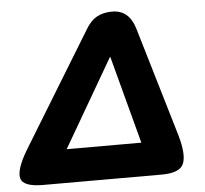

<svg xmlns="http://www.w3.org/2000/svg" viewBox="-51 -759 865 812"><g transform="rotate(-5 381.5 -352.5)"><path d="M100 0Q15 0 5.5 -36.5Q-4 -73 43 -152L342 -641Q362 -675 389 -690Q416 -705 454 -705Q526 -705 550 -624L688 -159Q712 -75 696 -37.5Q680 0 604 0ZM428 -514 212 -142H529L430 -514Z"/></g></svg>

Font: Nunito Black
Style: Italic
Weight: 900
Italic angle: -9°
Designer: Vernon Adams
Foundry: Vernon Adams
Version: Version 3.601; ttfautohint (v1.8.2.53-6de2)